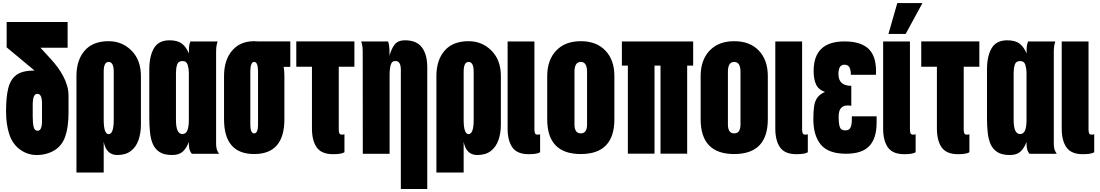

<svg xmlns="http://www.w3.org/2000/svg" viewBox="-20 -1003 7172 1252"><path d="M426.8 -268.1Q426.8 -176.3 406 -114.7Q385.3 -53.2 334.7 -22.7Q284.2 7.8 219.2 7.8Q159.7 7.8 110.6 -27.8Q61.5 -63.5 40.5 -127.7Q19.5 -191.9 19.5 -277.8Q19.5 -372.6 34.2 -429.2Q48.8 -485.8 87.2 -514.4Q125.5 -543 205.1 -543L23.4 -694.3V-859.4H420.9V-691.9H243.7L313.5 -615.7Q335.4 -591.8 356 -564Q376.5 -536.1 392.3 -506.1Q408.2 -476.1 417.5 -444.3Q426.8 -412.6 426.8 -379.9ZM225.6 -150.4Q253.9 -150.4 253.9 -213.9V-330.1Q253.9 -391.1 223.1 -391.1Q193.4 -391.1 193.4 -320.8V-241.7Q193.4 -201.7 199.2 -176Q205.1 -150.4 225.6 -150.4Z M478.5 -507.3Q478.5 -610.8 532 -672.6Q585.4 -734.4 688 -734.4Q776.9 -734.4 837.9 -672.6Q898.9 -610.8 898.9 -507.3V-190.9Q898.9 -134.8 883.1 -89.6Q867.2 -44.4 833.3 -18.3Q799.3 7.8 744.6 7.8Q673.3 7.8 656.2 -78.1V122.1H478.5ZM721.7 -535.2Q721.7 -599.1 688 -599.1Q656.2 -599.1 656.2 -535.2V-223.1Q656.2 -128.4 688.5 -128.4Q721.7 -128.4 721.7 -223.1Z M1231 0Q1223.1 -9.3 1219.2 -19Q1215.3 -28.8 1213.6 -38.6Q1211.9 -48.3 1211.7 -58.3Q1211.4 -68.4 1211.4 -77.6Q1196.8 -38.1 1172.6 -15.1Q1148.4 7.8 1102.5 7.8Q1051.8 7.8 1022 -10.7Q992.2 -29.3 977.5 -62Q962.9 -94.7 958.3 -138.7Q953.6 -182.6 953.6 -232.9V-551.3Q953.6 -635.7 983.6 -688Q1013.7 -740.2 1085.4 -740.2Q1138.7 -740.2 1167.2 -717.5Q1195.8 -694.8 1211.4 -654.3Q1211.4 -677.2 1212.6 -695.6Q1213.9 -713.9 1221.2 -732.4H1398.9Q1395.5 -721.2 1393.3 -711.7Q1391.1 -702.1 1390.4 -693.4Q1389.6 -684.6 1389.4 -675Q1389.2 -665.5 1389.2 -654.3V-77.6Q1389.2 -66.4 1389.4 -57.1Q1389.6 -47.9 1391.4 -38.8Q1393.1 -29.8 1397 -20.5Q1400.9 -11.2 1408.7 0ZM1169.4 -128.9Q1192.4 -128.9 1201.9 -152.8Q1211.4 -176.8 1211.4 -219.7V-528.8Q1211.4 -554.7 1203.9 -579.8Q1196.3 -605 1170.4 -605Q1142.1 -605 1134.8 -581.1Q1127.4 -557.1 1127.4 -528.8V-220.7Q1127.4 -128.9 1169.4 -128.9Z M1637.7 1.5Q1440.9 1.5 1440.9 -225.6V-507.3Q1440.9 -610.8 1493.2 -672.6Q1545.4 -734.4 1637.7 -734.4Q1651.9 -734.4 1665 -732.9H1873V-566.9H1829.6Q1834.5 -539.1 1834.5 -507.3V-225.6Q1834.5 1.5 1637.7 1.5ZM1637.7 -133.3Q1650.9 -133.3 1656.7 -149.2Q1662.6 -165 1662.6 -189.5V-535.2Q1662.6 -599.1 1637.7 -599.1Q1612.3 -599.1 1612.3 -535.2V-189.5Q1612.3 -165 1618.2 -149.2Q1624 -133.3 1637.7 -133.3Z M2189 -159.7Q2189 -144.5 2192.4 -134.8Q2195.8 -125 2210 -125Q2217.3 -125 2226.1 -127.4V-10.3Q2207.5 2.4 2151.9 2.4Q2076.2 2.4 2045.2 -42Q2014.2 -86.4 2014.2 -164.6V-567.9H1912.1V-732.9H2291V-567.9H2189Z M2345.2 -654.3Q2345.2 -665.5 2345 -675Q2344.7 -684.6 2344 -693.4Q2343.3 -702.1 2341.3 -711.7Q2339.4 -721.2 2335.4 -732.4H2510.3Q2517.6 -713.9 2519 -688Q2520.5 -662.1 2520.5 -639.2Q2530.3 -681.2 2552 -710.7Q2573.7 -740.2 2621.1 -740.2Q2697.3 -740.2 2731.7 -693.4Q2766.1 -646.5 2766.1 -564.9V229.5H2593.8V-546.9Q2593.8 -605 2559.6 -605Q2539.6 -605 2532.5 -591.1Q2525.4 -577.1 2522.9 -556.4Q2520.5 -535.6 2520.5 -515.1V0H2345.7Z M2825.7 -507.3Q2825.7 -610.8 2879.2 -672.6Q2932.6 -734.4 3035.2 -734.4Q3124 -734.4 3185.1 -672.6Q3246.1 -610.8 3246.1 -507.3V-190.9Q3246.1 -134.8 3230.2 -89.6Q3214.4 -44.4 3180.4 -18.3Q3146.5 7.8 3091.8 7.8Q3020.5 7.8 3003.4 -78.1V122.1H2825.7ZM3068.8 -535.2Q3068.8 -599.1 3035.2 -599.1Q3003.4 -599.1 3003.4 -535.2V-223.1Q3003.4 -128.4 3035.6 -128.4Q3068.8 -128.4 3068.8 -223.1Z M3427.7 2.4Q3352.1 2.4 3321 -42Q3290 -86.4 3290 -164.6V-732.4H3464.8V-159.7Q3464.8 -144.5 3468.3 -134.8Q3471.7 -125 3485.8 -125Q3493.2 -125 3502 -127.4V-10.3Q3483.4 2.4 3427.7 2.4Z M3767.1 1.5Q3548.3 1.5 3548.3 -225.6V-507.3Q3548.3 -610.8 3606.4 -672.6Q3664.6 -734.4 3767.1 -734.4Q3870.1 -734.4 3928.2 -672.6Q3986.3 -610.8 3986.3 -507.3V-225.6Q3986.3 1.5 3767.1 1.5ZM3767.1 -133.3Q3789.1 -133.3 3798.6 -149.2Q3808.1 -165 3808.1 -189.5V-535.2Q3808.1 -599.1 3767.1 -599.1Q3726.1 -599.1 3726.1 -535.2V-189.5Q3726.1 -165 3735.6 -149.2Q3745.1 -133.3 3767.1 -133.3Z M4074.2 -1V-575.2H4035.2V-732.4H4500V-575.2H4460.9V-1H4287.1V-575.2H4248V-1Z M4767.6 1.5Q4548.8 1.5 4548.8 -225.6V-507.3Q4548.8 -610.8 4606.9 -672.6Q4665 -734.4 4767.6 -734.4Q4870.6 -734.4 4928.7 -672.6Q4986.8 -610.8 4986.8 -507.3V-225.6Q4986.8 1.5 4767.6 1.5ZM4767.6 -133.3Q4789.6 -133.3 4799.1 -149.2Q4808.6 -165 4808.6 -189.5V-535.2Q4808.6 -599.1 4767.6 -599.1Q4726.6 -599.1 4726.6 -535.2V-189.5Q4726.6 -165 4736.1 -149.2Q4745.6 -133.3 4767.6 -133.3Z M5173.3 2.4Q5097.7 2.4 5066.7 -42Q5035.6 -86.4 5035.6 -164.6V-732.4H5210.4V-159.7Q5210.4 -144.5 5213.9 -134.8Q5217.3 -125 5231.4 -125Q5238.8 -125 5247.6 -127.4V-10.3Q5229 2.4 5173.3 2.4Z M5497.1 -0.5Q5382.3 -0.5 5333 -59.3Q5283.7 -118.2 5283.7 -226.6Q5283.7 -274.9 5288.6 -309.1Q5293.5 -343.3 5309.6 -366Q5325.7 -388.7 5359.4 -403.8Q5316.9 -418 5301.3 -452.6Q5285.6 -487.3 5285.6 -540.5Q5285.6 -732.9 5486.8 -732.9Q5590.8 -732.9 5641.6 -686.5Q5692.4 -640.1 5692.4 -540.5Q5692.4 -533.7 5692.1 -526.9Q5691.9 -520 5691.4 -515.1H5528.3V-517.6Q5528.3 -544.9 5519.5 -563Q5510.7 -581.1 5485.8 -581.1Q5447.3 -581.1 5447.3 -520Q5447.3 -443.4 5531.2 -443.4V-313Q5518.6 -315.4 5507.8 -315.4Q5448.7 -315.4 5448.7 -244.1Q5448.7 -195.8 5456.3 -174.3Q5463.9 -152.8 5491.7 -152.8Q5519 -152.8 5526.9 -172.9Q5534.7 -192.9 5534.7 -221.2V-244.6H5696.3V-203.1Q5696.3 -101.6 5648.9 -51Q5601.6 -0.5 5497.1 -0.5Z M5876.5 2.4Q5800.8 2.4 5769.8 -42Q5738.8 -86.4 5738.8 -164.6V-732.4H5913.6V-159.7Q5913.6 -144.5 5917 -134.8Q5920.4 -125 5934.6 -125Q5941.9 -125 5950.7 -127.4V-10.3Q5932.1 2.4 5876.5 2.4ZM5885.7 -781.7H5773.4L5831.1 -982.9H5995.1Z M6264.2 -159.7Q6264.2 -144.5 6267.6 -134.8Q6271 -125 6285.2 -125Q6292.5 -125 6301.3 -127.4V-10.3Q6282.7 2.4 6227.1 2.4Q6151.4 2.4 6120.4 -42Q6089.4 -86.4 6089.4 -164.6V-567.9H5987.3V-732.9H6366.2V-567.9H6264.2Z M6693.4 0Q6685.5 -9.3 6681.6 -19Q6677.7 -28.8 6676 -38.6Q6674.3 -48.3 6674.1 -58.3Q6673.8 -68.4 6673.8 -77.6Q6659.2 -38.1 6635 -15.1Q6610.8 7.8 6564.9 7.8Q6514.2 7.8 6484.4 -10.7Q6454.6 -29.3 6439.9 -62Q6425.3 -94.7 6420.7 -138.7Q6416 -182.6 6416 -232.9V-551.3Q6416 -635.7 6446 -688Q6476.1 -740.2 6547.9 -740.2Q6601.1 -740.2 6629.6 -717.5Q6658.2 -694.8 6673.8 -654.3Q6673.8 -677.2 6675 -695.6Q6676.3 -713.9 6683.6 -732.4H6861.3Q6857.9 -721.2 6855.7 -711.7Q6853.5 -702.1 6852.8 -693.4Q6852.1 -684.6 6851.8 -675Q6851.6 -665.5 6851.6 -654.3V-77.6Q6851.6 -66.4 6851.8 -57.1Q6852.1 -47.9 6853.8 -38.8Q6855.5 -29.8 6859.4 -20.5Q6863.3 -11.2 6871.1 0ZM6631.8 -128.9Q6654.8 -128.9 6664.3 -152.8Q6673.8 -176.8 6673.8 -219.7V-528.8Q6673.8 -554.7 6666.3 -579.8Q6658.7 -605 6632.8 -605Q6604.5 -605 6597.2 -581.1Q6589.8 -557.1 6589.8 -528.8V-220.7Q6589.8 -128.9 6631.8 -128.9Z M7041 2.4Q6965.3 2.4 6934.3 -42Q6903.3 -86.4 6903.3 -164.6V-732.4H7078.1V-159.7Q7078.1 -144.5 7081.5 -134.8Q7085 -125 7099.1 -125Q7106.4 -125 7115.2 -127.4V-10.3Q7096.7 2.4 7041 2.4Z"/></svg>

Font: webenart
Style: Regular
Weight: 400
Designer: Vernon Adams
Foundry: Vernon Adams
Version: Version 2.116; ttfautohint (v1.8.3)